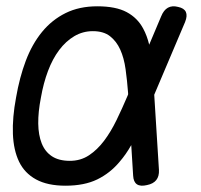

<svg xmlns="http://www.w3.org/2000/svg" viewBox="-20 -580 640 610"><path d="M485 -40Q486 -20 476.5 -8Q467 4 447 8Q426 13 415 5.5Q404 -2 403 -22L397 -119Q380 -89 360 -66Q330 -30 289 -10Q248 10 188 10Q131 10 94.5 -10Q58 -30 40.5 -66.5Q23 -103 21 -154.5Q19 -206 31 -270Q42 -334 62 -387Q82 -440 113.5 -478.5Q145 -517 188.5 -538.5Q232 -560 289 -560Q348 -560 382.5 -541.5Q417 -523 435 -489Q447 -467 454 -438L492 -528Q500 -548 513.5 -555.5Q527 -563 546 -558Q565 -554 570.5 -542Q576 -530 568 -510L470 -279ZM387 -280V-284Q384 -324 379 -360Q374 -396 362 -422.5Q350 -449 329.5 -465Q309 -481 275 -481Q243 -481 216 -465Q189 -449 168 -421Q147 -393 132.5 -354.5Q118 -316 110 -270Q101 -224 101.5 -187.5Q102 -151 112.5 -124.5Q123 -98 145 -83.5Q167 -69 202 -69Q236 -69 262.5 -86.5Q289 -104 310.5 -132.5Q332 -161 350 -198Q368 -235 385 -275Z"/></svg>

Font: Maple Mono Light
Style: Italic
Weight: 300
Italic angle: -10°
Monospace: yes
Designer: subframe7536
Version: Version 7.000